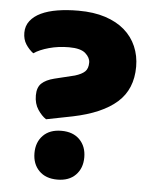

<svg xmlns="http://www.w3.org/2000/svg" viewBox="-49 -678 596 737"><g transform="rotate(5 249.0 -309.5)"><path d="M136 -210Q119 -221 104 -243.5Q89 -266 89 -298Q89 -329 105.5 -344.5Q122 -360 154 -368L232 -387Q258 -395 270 -406.5Q282 -418 282 -441Q282 -460 263.5 -476.5Q245 -493 200 -493Q159 -493 123 -483Q87 -473 65 -458Q48 -471 36 -489.5Q24 -508 24 -534Q24 -560 39 -579.5Q54 -599 80.5 -611.5Q107 -624 143.5 -630Q180 -636 224 -636Q283 -636 327.5 -621.5Q372 -607 402 -581Q432 -555 447.5 -519Q463 -483 463 -441Q463 -354 406 -303.5Q349 -253 237 -230ZM103 -77Q103 -119 128.5 -145Q154 -171 199 -171Q244 -171 269.5 -145Q295 -119 295 -77Q295 -35 269.5 -9Q244 17 199 17Q154 17 128.5 -9Q103 -35 103 -77Z"/></g></svg>

Font: Baloo Da 2 ExtraBold
Style: Regular
Weight: 800
Designer: Noopur Datye, Sulekha Rajkumar and Ek Type
Foundry: Ek Type
Version: Version 1.640;hotconv 1.0.111;makeotfexe 2.5.65597; ttfautoh